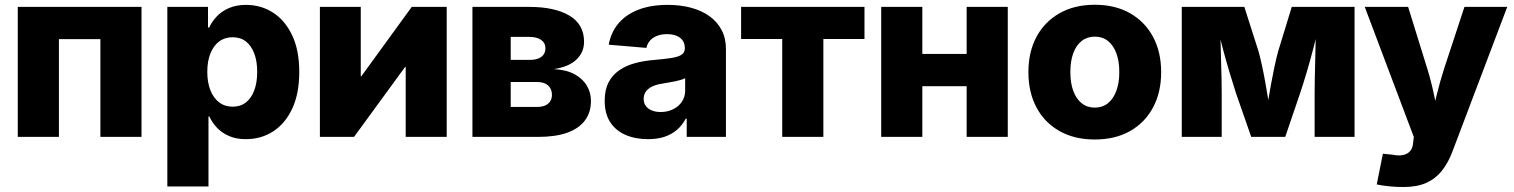

<svg xmlns="http://www.w3.org/2000/svg" viewBox="-20 -564 6237 791"><path d="M563 -535.6V0H393.6V-402.8H222.7V0H53.2V-535.6Z M669.4 204.1V-535.6H836.9V-450.7H841.8Q853.5 -476.1 874 -497.3Q894.5 -518.6 924.3 -531.2Q954.1 -543.9 994.1 -543.9Q1054.2 -543.9 1103.8 -512.7Q1153.3 -481.4 1183.1 -419.7Q1212.9 -357.9 1212.9 -267.6Q1212.9 -178.7 1184.1 -116.9Q1155.3 -55.2 1105.7 -22.9Q1056.2 9.3 992.7 9.3Q953.6 9.3 924.1 -3.4Q894.5 -16.1 874.3 -37.4Q854 -58.6 842.3 -84.5H838.9V204.1ZM938.5 -124.5Q970.7 -124.5 993.2 -142.1Q1015.6 -159.7 1027.6 -191.9Q1039.6 -224.1 1039.6 -268.1Q1039.6 -311.5 1027.6 -343.5Q1015.6 -375.5 993.2 -393.1Q970.7 -410.6 938.5 -410.6Q906.2 -410.6 882.8 -393.1Q859.4 -375.5 846.7 -343.5Q834 -311.5 834 -268.1Q834 -224.6 846.7 -192.4Q859.4 -160.2 882.8 -142.3Q906.2 -124.5 938.5 -124.5Z M1820.3 0H1651.4V-288.1H1648.9L1438.5 0H1297.9V-535.6H1466.3V-250H1468.8L1676.3 -535.6H1820.3Z M1926.3 0V-535.6H2160.2Q2265.1 -535.6 2325.7 -499.8Q2386.2 -463.9 2386.2 -391.6Q2386.2 -349.1 2355 -318.8Q2323.7 -288.6 2261.7 -279.3Q2314.5 -276.4 2348.1 -257.6Q2381.8 -238.8 2398.2 -210.2Q2414.6 -181.6 2414.6 -148.4Q2414.6 -101.1 2389.9 -67.9Q2365.2 -34.7 2316.9 -17.3Q2268.6 0 2196.8 0ZM2084 -123.5H2193.8Q2222.2 -123.5 2238 -136.7Q2253.9 -149.9 2253.9 -172.9Q2253.9 -197.8 2238 -211.9Q2222.2 -226.1 2193.8 -226.1H2084ZM2084 -317.4H2165Q2194.3 -317.4 2210.7 -330.1Q2227.1 -342.8 2227.1 -364.7Q2227.1 -387.2 2209.2 -399.7Q2191.4 -412.1 2160.2 -412.1H2084Z M2649.9 9.3Q2597.7 9.3 2557.4 -8.1Q2517.1 -25.4 2494.1 -60.5Q2471.2 -95.7 2471.2 -148.9Q2471.2 -193.8 2487.1 -224.4Q2502.9 -254.9 2530.8 -274.2Q2558.6 -293.5 2595.2 -303.5Q2631.8 -313.5 2673.3 -316.9Q2719.7 -320.8 2747.8 -325.4Q2775.9 -330.1 2788.6 -339.1Q2801.3 -348.1 2801.3 -364.3V-366.7Q2801.3 -384.3 2792.5 -397Q2783.7 -409.7 2767.3 -416.5Q2751 -423.3 2728 -423.3Q2704.6 -423.3 2686.8 -416.3Q2668.9 -409.2 2657.7 -396.5Q2646.5 -383.8 2643.1 -366.7L2487.8 -379.9Q2496.6 -429.7 2527.1 -466.6Q2557.6 -503.4 2609.1 -523.7Q2660.6 -543.9 2731 -543.9Q2783.7 -543.9 2827.6 -532Q2871.6 -520 2903.6 -496.8Q2935.5 -473.6 2953.1 -439.9Q2970.7 -406.2 2970.7 -362.8V0H2809.1V-75.2H2805.2Q2790.5 -47.4 2768.3 -28.6Q2746.1 -9.8 2716.8 -0.2Q2687.5 9.3 2649.9 9.3ZM2701.7 -102.5Q2730 -102.5 2752.9 -113.8Q2775.9 -125 2789.3 -145Q2802.7 -165 2802.7 -191.4V-241.7Q2795.9 -238.3 2785.4 -235.1Q2774.9 -231.9 2762.2 -229.2Q2749.5 -226.6 2736.3 -224.4Q2723.1 -222.2 2710 -219.7Q2685.5 -216.3 2668.2 -208.3Q2650.9 -200.2 2641.4 -187.5Q2631.8 -174.8 2631.8 -156.7Q2631.8 -139.2 2640.9 -127.2Q2649.9 -115.2 2665.5 -108.9Q2681.2 -102.5 2701.7 -102.5Z M3202.6 0V-403.3H3033.2V-535.6H3541.5V-403.3H3372.1V0Z M4010.7 -341.8V-209H3731V-341.8ZM3779.8 -535.6V0H3610.4V-535.6ZM4131.8 -535.6V0H3962.4V-535.6Z M4490.2 10.7Q4406.7 10.7 4345.2 -23.9Q4283.7 -58.6 4250.2 -121.1Q4216.8 -183.6 4216.8 -266.6Q4216.8 -350.1 4250.2 -412.4Q4283.7 -474.6 4345.2 -509.5Q4406.7 -544.4 4490.2 -544.4Q4574.2 -544.4 4635.5 -509.5Q4696.8 -474.6 4730.2 -412.4Q4763.7 -350.1 4763.7 -266.6Q4763.7 -183.6 4730.2 -121.1Q4696.8 -58.6 4635.5 -23.9Q4574.2 10.7 4490.2 10.7ZM4490.2 -120.6Q4522 -120.6 4544.4 -138.7Q4566.9 -156.7 4579.1 -189.7Q4591.3 -222.7 4591.3 -267.1Q4591.3 -312 4579.1 -344.7Q4566.9 -377.4 4544.4 -395.3Q4522 -413.1 4490.2 -413.1Q4459 -413.1 4436.3 -395.3Q4413.6 -377.4 4401.6 -344.7Q4389.6 -312 4389.6 -267.1Q4389.6 -222.7 4401.6 -189.7Q4413.6 -156.7 4436.3 -138.7Q4459 -120.6 4490.2 -120.6Z M4848.6 0V-535.6H5106.4L5165 -352.1Q5172.4 -325.7 5179.9 -290.3Q5187.5 -254.9 5194.3 -216.1Q5201.2 -177.2 5207 -140.9Q5212.9 -104.5 5216.8 -76.7H5192.9Q5197.3 -104 5203.1 -140.4Q5209 -176.8 5216.1 -215.6Q5223.1 -254.4 5230.7 -290Q5238.3 -325.7 5245.6 -352.1L5301.8 -535.6H5560.5V0H5396V-179.2Q5396 -205.6 5396.7 -240.5Q5397.5 -275.4 5398.4 -314.7Q5399.4 -354 5400.1 -392.8Q5400.9 -431.6 5401.4 -466.3H5415Q5404.3 -416.5 5390.6 -364.5Q5377 -312.5 5362.8 -264.6Q5348.6 -216.8 5335.9 -179.2L5274.9 0H5134.8L5072.3 -179.2Q5059.6 -218.3 5045.2 -266.4Q5030.8 -314.5 5017.1 -366.2Q5003.4 -418 4993.2 -466.3H5007.3Q5007.8 -432.6 5008.5 -393.8Q5009.3 -355 5010.5 -315.7Q5011.7 -276.4 5012.5 -241.2Q5013.2 -206.1 5013.2 -179.2V0Z M5651.9 195.8 5677.2 69.3 5715.8 73.2Q5742.2 78.6 5761 74.5Q5779.8 70.3 5790.3 57.4Q5800.8 44.4 5801.8 23.4L5804.7 0.5L5602.5 -535.6H5781.2L5860.8 -278.8Q5877 -226.1 5887.9 -172.9Q5898.9 -119.6 5911.6 -61H5872.6Q5885.7 -119.6 5898.9 -173.1Q5912.1 -226.6 5928.7 -278.8L6013.2 -535.6H6189.5L5962.9 62.5Q5945.8 107.4 5919.9 139.9Q5894 172.4 5855.7 189.5Q5817.4 206.5 5761.7 206.5Q5731.9 206.5 5702.9 203.6Q5673.8 200.7 5651.9 195.8Z"/></svg>

Font: Inter 20pt ExtraBold
Style: Regular
Weight: 800
Version: Version 4.001;git-66647c0bb